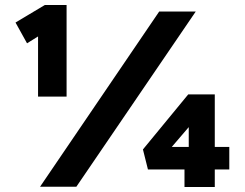

<svg xmlns="http://www.w3.org/2000/svg" viewBox="-20 -746 978 767"><path d="M132 -360V-652L149 -611L88 -573L42 -656L159 -726H246V-360H189Q176 -360 162 -360Q148 -360 132 -360ZM140 0 616 -700H762L285 0ZM822 -159H896V-69H822ZM637 -125 621 -159H779L734 -124V-283L763 -272ZM838 1H717V-102L761 -69H571L551 -149L732 -369H838Z"/></svg>

Font: Lexend Exa
Style: Bold
Weight: 700
Designer: Bonnie Shaver-Troup, Thomas Jockin
Foundry: Lexend
Version: Version 1.007